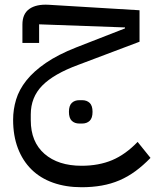

<svg xmlns="http://www.w3.org/2000/svg" viewBox="-20 -481 651 805"><path d="M322 304Q256 304 202.5 285Q149 266 112 229.5Q75 193 55 140.5Q35 88 35 21Q35 -22 47.5 -63.5Q60 -105 90.5 -143.5Q121 -182 172 -217Q223 -252 299 -282L504 -362V-366L144 -379V-301H74V-378Q74 -423 103 -443.5Q132 -464 184 -461L565 -438V-306L308 -209Q205 -171 157 -122Q109 -73 109 -1V23Q109 114 166.5 164Q224 214 322 214Q394 214 450 190.5Q506 167 557 114L611 181Q580 213 548 236.5Q516 260 481 275Q446 290 406.5 297Q367 304 322 304ZM313 37Q293 37 281 25.5Q269 14 269 -12Q269 -38 281 -49.5Q293 -61 313 -61H324Q344 -61 356 -49.5Q368 -38 368 -12Q368 14 356 25.5Q344 37 324 37Z"/></svg>

Font: IBM Plex Sans Arabic
Style: Regular
Weight: 400
Designer: Mike Abbink, Paul van der Laan, Pieter van Rosmalen, Wael Morcos, Khajak Apelian
Foundry: Bold Monday
Version: Version 1.1